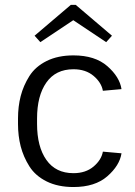

<svg xmlns="http://www.w3.org/2000/svg" viewBox="-20 -738 544 773"><path d="M119.2 -594.2 265 -718.3H285L430.8 -594.2L407.5 -568.3L275 -656.7L142.5 -568.3ZM52.5 -239.2V-260.8Q52.5 -309.2 63.3 -351.2Q74.2 -393.3 98.3 -431.7Q122.5 -470 167.9 -492.5Q213.3 -515 275.8 -515Q362.5 -515 412.1 -471.7Q461.7 -428.3 469.2 -379.2L394.2 -372.5Q388.3 -405.8 356.7 -432.5Q325 -459.2 275.8 -459.2Q204.2 -459.2 166.7 -405.8Q129.2 -352.5 129.2 -260.8V-239.2Q129.2 -147.5 166.7 -94.2Q204.2 -40.8 275.8 -40.8Q325 -40.8 356.7 -67.5Q388.3 -94.2 394.2 -127.5L469.2 -120.8Q461.7 -71.7 412.1 -28.3Q362.5 15 275.8 15Q213.3 15 167.9 -7.5Q122.5 -30 98.3 -68.3Q74.2 -106.7 63.3 -148.8Q52.5 -190.8 52.5 -239.2Z"/></svg>

Font: Boon
Style: Regular
Weight: 400
Designer: Sungsit Sawaiwan
Foundry: FontUni
Version: Version 3.0